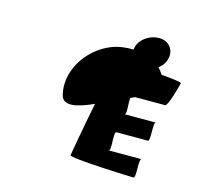

<svg xmlns="http://www.w3.org/2000/svg" viewBox="-77 -815 689 649"><g transform="rotate(15 267.0 -491.0)"><path d="M139 -459C148 -422 197 -434 252 -459C234 -370 218 -276 217 -270C215 -260 432 -252 442 -252C452 -252 442 -319 452 -319H337C349 -319 335 -385 347 -385H457C467 -385 457 -451 467 -451H357C367 -451 359 -492 362 -509C367 -511 373 -514 377 -516H482C492 -516 512 -591 514 -601C515 -605 483 -609 444 -612C439 -620 433 -628 427 -634C441 -644 450 -658 453 -675C458 -705 437 -730 405 -730C369 -730 336 -705 331 -675L330 -670C304 -671 277 -667 254 -658C170 -624 119 -535 139 -459Z"/></g></svg>

Font: Ampere
Style: SCExtIta
Weight: 400
Version: Version 1